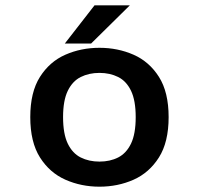

<svg xmlns="http://www.w3.org/2000/svg" viewBox="-20 -692 750 723"><path d="M354.5 11Q286 11 226.5 -15.2Q167 -41.5 130.5 -99.2Q94 -157 94 -251Q94 -345 130.5 -402.5Q167 -460 226.2 -486Q285.5 -512 354.5 -512Q423.5 -512 482.8 -486Q542 -460 578.5 -402.5Q615 -345 615 -251Q615 -157 578.5 -99.2Q542 -41.5 482.8 -15.2Q423.5 11 354.5 11ZM354.5 -83.5Q394.5 -83.5 425.2 -99.2Q456 -115 473.5 -151.5Q491 -188 491 -251Q491 -313.5 473.5 -350Q456 -386.5 425 -402Q394 -417.5 354.5 -417.5Q315 -417.5 284 -402Q253 -386.5 235.2 -350Q217.5 -313.5 217.5 -251Q217.5 -188 235.2 -151.2Q253 -114.5 284 -99Q315 -83.5 354.5 -83.5ZM224 -528 336 -672H469L323 -528Z"/></svg>

Font: League Mono Medium
Style: Regular
Weight: 500
Width: 6
Designer: Tyler Finck
Foundry: The League of Moveable Type / Tyler Finck
Version: Version 2.300;RELEASE